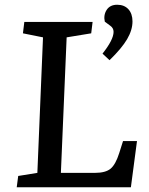

<svg xmlns="http://www.w3.org/2000/svg" viewBox="-20 -793 631 813"><path d="M443.8 -538.1Q495.6 -588.4 518.3 -627.2Q541 -666 541 -702.1Q541 -734.9 523.7 -753.9Q506.3 -772.9 476.1 -772.9Q445.8 -772.9 431.6 -751Q417.5 -729 423.8 -701.2L446.8 -684.1Q460.9 -674.3 460.9 -658.2Q460.9 -625 414.1 -565.9ZM57.1 -47.9 138.2 -61 162.1 -634.8 77.1 -651.9 83 -700.2H372.1L366.2 -651.9L262.2 -634.8L237.8 -61H381.8Q427.2 -61 448.5 -78.9Q469.7 -96.7 484.9 -145L501 -195.8H560.1L534.2 0H50.8Z"/></svg>

Font: Literata Book Medium
Style: Italic
Weight: 500
Italic angle: -3°
Designer: Latin by Veronika Burian and Jose Scaglione. Greek by Irene Vlachou. Cyrillic by Vera Evstafieva
Foundry: TypeTogether
Version: Version 1.003;PS 001.003;hotconv 1.0.88;makeotf.lib2.5.64775